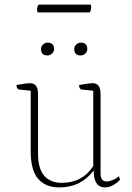

<svg xmlns="http://www.w3.org/2000/svg" viewBox="-20 -806 578 838"><path d="M238 12Q179 12 146.5 -25.5Q114 -63 114 -146V-410L66 -415Q52 -416 52 -435Q81 -440 92.5 -441.5Q104 -443 111 -443Q146 -443 146 -396V-135Q146 -70 173 -39Q200 -8 250 -8Q339 -8 387 -81V-410L339 -415Q325 -416 325 -435Q354 -440 365.5 -441.5Q377 -443 384 -443Q419 -443 419 -396V-49Q419 -14 445 -14Q457 -14 472.5 -20.5Q488 -27 499 -37L504 -22Q491 -7 473 2.5Q455 12 439 12Q389 12 389 -60H387Q333 12 238 12ZM332 -564Q304 -564 304 -592Q304 -604 313 -612Q322 -620 332 -620Q361 -620 361 -592Q361 -580 352 -572Q343 -564 332 -564ZM187 -564Q159 -564 159 -592Q159 -604 168 -612Q177 -620 187 -620Q216 -620 216 -592Q216 -580 207 -572Q198 -564 187 -564ZM371 -752H144Q142 -758 142 -764Q142 -779 149 -786H376Q378 -782 378 -774Q378 -759 371 -752Z"/></svg>

Font: Petrona Thin
Style: Regular
Weight: 100
Designer: Ringo R. Seeber
Foundry: Ringo R. Seeber
Version: Version 2.001; ttfautohint (v1.8.3)